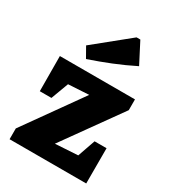

<svg xmlns="http://www.w3.org/2000/svg" viewBox="-185 -870 876 972"><g transform="rotate(30 252.5 -384.0)"><path d="M25 0V-63L262 -396L142 -389L104 -287H36L35 -492H474V-429L235 -95L367 -103L403 -206H473V0ZM157 -545 123 -605 324 -768H346L408 -648Q346 -617 284 -592Q222 -567 157 -545Z"/></g></svg>

Font: Piazzolla ExtraBold
Style: Regular
Weight: 800
Designer: Juan Pablo del Peral
Foundry: Huerta Tipografica
Version: Version 1.330